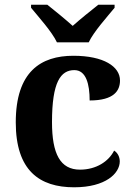

<svg xmlns="http://www.w3.org/2000/svg" viewBox="-20 -786 567 816"><path d="M222 -606H357C378 -651 436 -715 467 -753V-766H398C370 -744 319 -703 289 -676C259 -703 209 -744 181 -766H112V-753C143 -715 201 -651 222 -606ZM295 10C430 10 489 -50 489 -100C489 -118 481 -136 465 -146C442 -100 389 -65 320 -65C236 -65 201 -132 201 -267C201 -438 238 -488 296 -488C346 -488 361 -428 361 -359C465 -359 490 -401 490 -444C490 -503 421 -549 292 -549C154 -549 47 -482 47 -266C47 -61 148 10 295 10Z"/></svg>

Font: Noto Serif Test
Style: Bold
Weight: 700
Version: Version 1.000